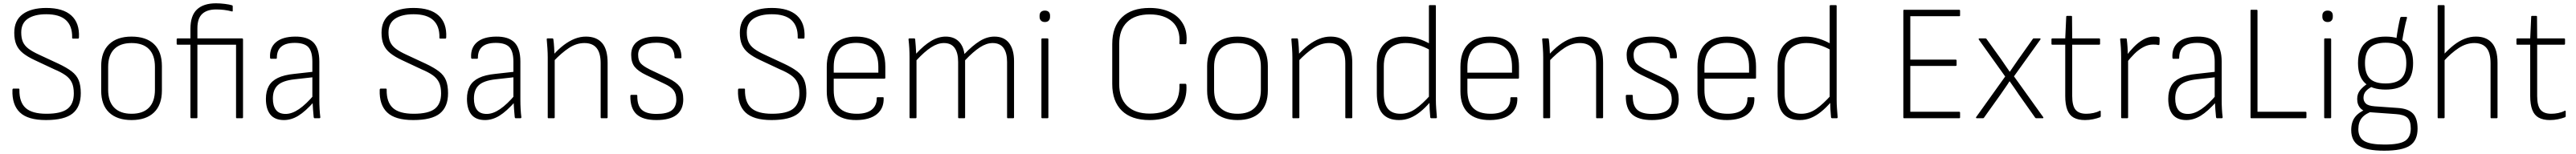

<svg xmlns="http://www.w3.org/2000/svg" viewBox="-20 -714 15527 930"><path d="M257 11Q148 11 100 -35Q52 -81 55 -170Q55 -179 61 -179H92Q98 -179 97 -171Q96 -97 134.5 -62Q173 -27 260 -27Q348 -27 386.5 -56.5Q425 -86 425 -150Q425 -190 413 -215.5Q401 -241 375 -259.5Q349 -278 306 -296L189 -351Q146 -371 118.5 -393Q91 -415 78.5 -444.5Q66 -474 66 -516Q66 -591 117 -628.5Q168 -666 259 -666Q360 -666 410 -620.5Q460 -575 456 -489Q456 -481 451 -481H420Q417 -481 415.5 -483Q414 -485 415 -489Q416 -557 377.5 -592.5Q339 -628 259 -628Q188 -628 148 -601Q108 -574 108 -518Q108 -483 118.5 -460Q129 -437 152.5 -419.5Q176 -402 215 -384L331 -330Q382 -306 412 -283Q442 -260 454.5 -229Q467 -198 467 -151Q467 -69 418 -29Q369 11 257 11Z M773 11Q686 11 638 -34.5Q590 -80 590 -167V-315Q590 -401 638 -447Q686 -493 773 -493Q861 -493 908.5 -447.5Q956 -402 956 -315V-167Q956 -81 908.5 -35Q861 11 773 11ZM773 -27Q842 -27 878 -64Q914 -101 914 -172V-310Q914 -381 878 -417.5Q842 -454 773 -454Q705 -454 668.5 -417.5Q632 -381 632 -310V-172Q632 -101 668.5 -64Q705 -27 773 -27Z M1134 0Q1131 0 1129.5 -1.5Q1128 -3 1128 -5V-444H1051Q1048 -444 1046.5 -445.5Q1045 -447 1045 -450V-476Q1045 -479 1046.5 -480.5Q1048 -482 1051 -482H1128V-540Q1128 -620 1167.5 -657Q1207 -694 1282 -694Q1308 -694 1335.5 -690.5Q1363 -687 1379 -682Q1383 -681 1383 -676V-649Q1383 -644 1378 -645Q1356 -651 1332 -654Q1308 -657 1283 -657Q1228 -657 1199 -630Q1170 -603 1170 -543V-482H1439Q1445 -482 1445 -476V-5Q1445 0 1439 0H1408Q1403 0 1403 -5V-444H1170V-5Q1170 0 1165 0Z M1877 0Q1872 0 1871 -7Q1869 -27 1867 -53.5Q1865 -80 1864 -103L1863 -120V-341Q1863 -403 1839 -429Q1815 -455 1757 -455Q1649 -455 1649 -365Q1649 -359 1644 -359H1614Q1608 -359 1608 -367Q1605 -426 1643.5 -459Q1682 -492 1758 -493Q1833 -494 1869 -458Q1905 -422 1905 -342V-114Q1905 -83 1906.5 -56Q1908 -29 1911 -6Q1911 0 1905 0ZM1692 11Q1637 11 1610 -22Q1583 -55 1583 -117Q1583 -162 1600 -193.5Q1617 -225 1655 -243.5Q1693 -262 1755 -268L1871 -281V-248L1755 -235Q1684 -227 1654.5 -199.5Q1625 -172 1625 -119Q1625 -75 1643.5 -50.5Q1662 -26 1702 -26Q1740 -26 1782.5 -55Q1825 -84 1875 -143L1876 -103Q1821 -41 1778.5 -15Q1736 11 1692 11Z M2471 11Q2362 11 2314 -35Q2266 -81 2269 -170Q2269 -179 2275 -179H2306Q2312 -179 2311 -171Q2310 -97 2348.5 -62Q2387 -27 2474 -27Q2562 -27 2600.5 -56.5Q2639 -86 2639 -150Q2639 -190 2627 -215.5Q2615 -241 2589 -259.5Q2563 -278 2520 -296L2403 -351Q2360 -371 2332.5 -393Q2305 -415 2292.5 -444.5Q2280 -474 2280 -516Q2280 -591 2331 -628.5Q2382 -666 2473 -666Q2574 -666 2624 -620.5Q2674 -575 2670 -489Q2670 -481 2665 -481H2634Q2631 -481 2629.5 -483Q2628 -485 2629 -489Q2630 -557 2591.5 -592.5Q2553 -628 2473 -628Q2402 -628 2362 -601Q2322 -574 2322 -518Q2322 -483 2332.5 -460Q2343 -437 2366.5 -419.5Q2390 -402 2429 -384L2545 -330Q2596 -306 2626 -283Q2656 -260 2668.5 -229Q2681 -198 2681 -151Q2681 -69 2632 -29Q2583 11 2471 11Z M3089 0Q3084 0 3083 -7Q3081 -27 3079 -53.5Q3077 -80 3076 -103L3075 -120V-341Q3075 -403 3051 -429Q3027 -455 2969 -455Q2861 -455 2861 -365Q2861 -359 2856 -359H2826Q2820 -359 2820 -367Q2817 -426 2855.5 -459Q2894 -492 2970 -493Q3045 -494 3081 -458Q3117 -422 3117 -342V-114Q3117 -83 3118.5 -56Q3120 -29 3123 -6Q3123 0 3117 0ZM2904 11Q2849 11 2822 -22Q2795 -55 2795 -117Q2795 -162 2812 -193.5Q2829 -225 2867 -243.5Q2905 -262 2967 -268L3083 -281V-248L2967 -235Q2896 -227 2866.5 -199.5Q2837 -172 2837 -119Q2837 -75 2855.5 -50.5Q2874 -26 2914 -26Q2952 -26 2994.5 -55Q3037 -84 3087 -143L3088 -103Q3033 -41 2990.5 -15Q2948 11 2904 11Z M3606 0Q3601 0 3601 -5V-331Q3601 -394 3576.5 -424Q3552 -454 3503 -454Q3455 -454 3410 -424.5Q3365 -395 3315 -342V-382Q3347 -418 3379.5 -442.5Q3412 -467 3445 -480Q3478 -493 3512 -493Q3576 -493 3609.5 -454.5Q3643 -416 3643 -334V-5Q3643 0 3637 0ZM3287 0Q3282 0 3282 -5V-367Q3282 -394 3280 -423Q3278 -452 3276 -475Q3275 -482 3281 -482H3311Q3315 -482 3316 -476Q3319 -455 3320.5 -427.5Q3322 -400 3323 -376L3324 -363V-5Q3324 0 3318 0Z M3937 11Q3855 11 3817 -24.5Q3779 -60 3780 -135Q3780 -141 3786 -141H3817Q3822 -141 3822 -135Q3821 -77 3848.5 -51.5Q3876 -26 3937 -26Q4000 -26 4028.5 -47Q4057 -68 4057 -112Q4057 -147 4041 -168.5Q4025 -190 3986 -208L3875 -261Q3827 -284 3806 -310.5Q3785 -337 3785 -383Q3785 -437 3824.5 -465Q3864 -493 3935 -493Q4013 -493 4050.5 -460Q4088 -427 4088 -367Q4088 -362 4082 -362H4051Q4046 -362 4046 -369Q4046 -410 4019.5 -433Q3993 -456 3937 -456Q3883 -456 3855 -438Q3827 -420 3827 -383Q3827 -349 3842.5 -331.5Q3858 -314 3898 -294L4010 -241Q4057 -218 4078 -190.5Q4099 -163 4099 -114Q4099 -53 4059 -21Q4019 11 3937 11Z M4631 11Q4522 11 4474 -35Q4426 -81 4429 -170Q4429 -179 4435 -179H4466Q4472 -179 4471 -171Q4470 -97 4508.5 -62Q4547 -27 4634 -27Q4722 -27 4760.5 -56.5Q4799 -86 4799 -150Q4799 -190 4787 -215.5Q4775 -241 4749 -259.5Q4723 -278 4680 -296L4563 -351Q4520 -371 4492.5 -393Q4465 -415 4452.5 -444.5Q4440 -474 4440 -516Q4440 -591 4491 -628.5Q4542 -666 4633 -666Q4734 -666 4784 -620.5Q4834 -575 4830 -489Q4830 -481 4825 -481H4794Q4791 -481 4789.5 -483Q4788 -485 4789 -489Q4790 -557 4751.5 -592.5Q4713 -628 4633 -628Q4562 -628 4522 -601Q4482 -574 4482 -518Q4482 -483 4492.5 -460Q4503 -437 4526.5 -419.5Q4550 -402 4589 -384L4705 -330Q4756 -306 4786 -283Q4816 -260 4828.5 -229Q4841 -198 4841 -151Q4841 -69 4792 -29Q4743 11 4631 11Z M5144 11Q5056 12 5010 -32.5Q4964 -77 4964 -162V-310Q4964 -400 5009.5 -446.5Q5055 -493 5141 -493Q5227 -493 5272 -447Q5317 -401 5317 -312V-245Q5317 -239 5312 -239H5006V-170Q5006 -98 5040 -62.5Q5074 -27 5146 -27Q5205 -27 5235.5 -52Q5266 -77 5265 -121Q5265 -127 5271 -127H5303Q5307 -127 5307 -122Q5309 -60 5266.5 -25Q5224 10 5144 11ZM5006 -275H5275V-310Q5275 -382 5241.5 -418.5Q5208 -455 5141 -455Q5074 -455 5040 -418Q5006 -381 5006 -310Z M5468 0Q5463 0 5463 -5V-367Q5463 -396 5461.5 -423Q5460 -450 5457 -475Q5456 -482 5463 -482H5492Q5496 -482 5497 -477Q5499 -456 5500.5 -434.5Q5502 -413 5503 -390Q5550 -441 5593.5 -467Q5637 -493 5681 -493Q5729 -493 5758 -465.5Q5787 -438 5794 -388Q5844 -440 5887 -466.5Q5930 -493 5975 -493Q6033 -493 6063 -454Q6093 -415 6093 -344V-5Q6093 0 6087 0H6056Q6051 0 6051 -5V-340Q6051 -395 6029.5 -424.5Q6008 -454 5964 -454Q5927 -454 5887 -428Q5847 -402 5798 -350V-5Q5798 0 5793 0H5762Q5756 0 5756 -5V-340Q5756 -395 5735 -424.5Q5714 -454 5670 -454Q5633 -454 5593 -428Q5553 -402 5505 -350V-5Q5505 0 5499 0Z M6263 0Q6258 0 6258 -5V-476Q6258 -482 6263 -482H6294Q6300 -482 6300 -476V-5Q6300 0 6294 0ZM6279 -581Q6264 -581 6255.5 -589.5Q6247 -598 6247 -612V-620Q6247 -634 6255.5 -642Q6264 -650 6279 -650Q6294 -650 6302 -642Q6310 -634 6310 -620V-612Q6310 -598 6302 -589.5Q6294 -581 6279 -581Z M6910 11Q6801 11 6743 -45.5Q6685 -102 6685 -207V-448Q6685 -553 6743.5 -609.5Q6802 -666 6910 -666Q6982 -666 7034 -641Q7086 -616 7112.5 -568.5Q7139 -521 7132 -453Q7131 -451 7130 -449Q7129 -447 7126 -447H7095Q7089 -447 7090 -453Q7096 -538 7047.5 -582.5Q6999 -627 6911 -627Q6823 -627 6775 -581Q6727 -535 6727 -448V-207Q6727 -121 6775 -74.5Q6823 -28 6911 -28Q7001 -28 7047 -72Q7093 -116 7090 -202Q7089 -208 7095 -208H7126Q7131 -208 7132 -201Q7136 -134 7110.5 -86.5Q7085 -39 7034 -14Q6983 11 6910 11Z M7440 11Q7353 11 7305 -34.5Q7257 -80 7257 -167V-315Q7257 -401 7305 -447Q7353 -493 7440 -493Q7528 -493 7575.5 -447.5Q7623 -402 7623 -315V-167Q7623 -81 7575.5 -35Q7528 11 7440 11ZM7440 -27Q7509 -27 7545 -64Q7581 -101 7581 -172V-310Q7581 -381 7545 -417.5Q7509 -454 7440 -454Q7372 -454 7335.5 -417.5Q7299 -381 7299 -310V-172Q7299 -101 7335.5 -64Q7372 -27 7440 -27Z M8095 0Q8090 0 8090 -5V-331Q8090 -394 8065.5 -424Q8041 -454 7992 -454Q7944 -454 7899 -424.5Q7854 -395 7804 -342V-382Q7836 -418 7868.5 -442.5Q7901 -467 7934 -480Q7967 -493 8001 -493Q8065 -493 8098.5 -454.5Q8132 -416 8132 -334V-5Q8132 0 8126 0ZM7776 0Q7771 0 7771 -5V-367Q7771 -394 7769 -423Q7767 -452 7765 -475Q7764 -482 7770 -482H7800Q7804 -482 7805 -476Q7808 -455 7809.5 -427.5Q7811 -400 7812 -376L7813 -363V-5Q7813 0 7807 0Z M8414 11Q8347 11 8313.5 -28.5Q8280 -68 8280 -151V-316Q8280 -404 8324.5 -448.5Q8369 -493 8447 -493Q8489 -493 8529 -480.5Q8569 -468 8604 -447L8606 -409Q8566 -432 8528.5 -443Q8491 -454 8454 -454Q8393 -454 8357.5 -420Q8322 -386 8322 -313V-151Q8322 -87 8347 -57Q8372 -27 8423 -27Q8471 -27 8513 -56.5Q8555 -86 8603 -140V-99Q8572 -63 8541.5 -38.5Q8511 -14 8480 -1.5Q8449 11 8414 11ZM8609 0Q8603 0 8602 -6Q8600 -28 8598.5 -53.5Q8597 -79 8597 -101L8594 -120V-678Q8594 -683 8600 -683H8631Q8636 -683 8636 -678V-112Q8636 -85 8638 -57.5Q8640 -30 8642 -7Q8643 0 8636 0Z M8964 11Q8876 12 8830 -32.5Q8784 -77 8784 -162V-310Q8784 -400 8829.5 -446.5Q8875 -493 8961 -493Q9047 -493 9092 -447Q9137 -401 9137 -312V-245Q9137 -239 9132 -239H8826V-170Q8826 -98 8860 -62.5Q8894 -27 8966 -27Q9025 -27 9055.5 -52Q9086 -77 9085 -121Q9085 -127 9091 -127H9123Q9127 -127 9127 -122Q9129 -60 9086.5 -25Q9044 10 8964 11ZM8826 -275H9095V-310Q9095 -382 9061.5 -418.5Q9028 -455 8961 -455Q8894 -455 8860 -418Q8826 -381 8826 -310Z M9607 0Q9602 0 9602 -5V-331Q9602 -394 9577.5 -424Q9553 -454 9504 -454Q9456 -454 9411 -424.5Q9366 -395 9316 -342V-382Q9348 -418 9380.5 -442.5Q9413 -467 9446 -480Q9479 -493 9513 -493Q9577 -493 9610.5 -454.5Q9644 -416 9644 -334V-5Q9644 0 9638 0ZM9288 0Q9283 0 9283 -5V-367Q9283 -394 9281 -423Q9279 -452 9277 -475Q9276 -482 9282 -482H9312Q9316 -482 9317 -476Q9320 -455 9321.5 -427.5Q9323 -400 9324 -376L9325 -363V-5Q9325 0 9319 0Z M9938 11Q9856 11 9818 -24.5Q9780 -60 9781 -135Q9781 -141 9787 -141H9818Q9823 -141 9823 -135Q9822 -77 9849.5 -51.5Q9877 -26 9938 -26Q10001 -26 10029.5 -47Q10058 -68 10058 -112Q10058 -147 10042 -168.5Q10026 -190 9987 -208L9876 -261Q9828 -284 9807 -310.5Q9786 -337 9786 -383Q9786 -437 9825.5 -465Q9865 -493 9936 -493Q10014 -493 10051.5 -460Q10089 -427 10089 -367Q10089 -362 10083 -362H10052Q10047 -362 10047 -369Q10047 -410 10020.5 -433Q9994 -456 9938 -456Q9884 -456 9856 -438Q9828 -420 9828 -383Q9828 -349 9843.5 -331.5Q9859 -314 9899 -294L10011 -241Q10058 -218 10079 -190.5Q10100 -163 10100 -114Q10100 -53 10060 -21Q10020 11 9938 11Z M10393 11Q10305 12 10259 -32.5Q10213 -77 10213 -162V-310Q10213 -400 10258.5 -446.5Q10304 -493 10390 -493Q10476 -493 10521 -447Q10566 -401 10566 -312V-245Q10566 -239 10561 -239H10255V-170Q10255 -98 10289 -62.5Q10323 -27 10395 -27Q10454 -27 10484.5 -52Q10515 -77 10514 -121Q10514 -127 10520 -127H10552Q10556 -127 10556 -122Q10558 -60 10515.5 -25Q10473 10 10393 11ZM10255 -275H10524V-310Q10524 -382 10490.5 -418.5Q10457 -455 10390 -455Q10323 -455 10289 -418Q10255 -381 10255 -310Z M10830 11Q10763 11 10729.5 -28.5Q10696 -68 10696 -151V-316Q10696 -404 10740.5 -448.5Q10785 -493 10863 -493Q10905 -493 10945 -480.5Q10985 -468 11020 -447L11022 -409Q10982 -432 10944.5 -443Q10907 -454 10870 -454Q10809 -454 10773.5 -420Q10738 -386 10738 -313V-151Q10738 -87 10763 -57Q10788 -27 10839 -27Q10887 -27 10929 -56.5Q10971 -86 11019 -140V-99Q10988 -63 10957.5 -38.5Q10927 -14 10896 -1.5Q10865 11 10830 11ZM11025 0Q11019 0 11018 -6Q11016 -28 11014.5 -53.5Q11013 -79 11013 -101L11010 -120V-678Q11010 -683 11016 -683H11047Q11052 -683 11052 -678V-112Q11052 -85 11054 -57.5Q11056 -30 11058 -7Q11059 0 11052 0Z M11459 0Q11454 0 11454 -5V-650Q11454 -655 11459 -655H11790Q11796 -655 11796 -650V-621Q11796 -616 11790 -616H11496V-354H11769Q11775 -354 11775 -348V-321Q11775 -316 11769 -316H11496V-39H11790Q11796 -39 11796 -34V-5Q11796 0 11790 0Z M11897 0Q11894 0 11892.5 -2Q11891 -4 11893 -7L12068 -252L11909 -475Q11907 -478 11908.5 -480Q11910 -482 11912 -482H11949Q11954 -482 11956 -478L12045 -354Q12057 -336 12069.5 -318Q12082 -300 12095 -281H12096Q12109 -299 12121.5 -318Q12134 -337 12147 -355L12234 -478Q12235 -481 12237.5 -481.5Q12240 -482 12241 -482H12277Q12280 -482 12281 -480Q12282 -478 12280 -475L12121 -253L12297 -7Q12299 -4 12298 -2Q12297 0 12294 0H12256Q12251 0 12249 -3L12153 -139Q12139 -160 12124.5 -181Q12110 -202 12095 -223H12094Q12081 -202 12066 -181Q12051 -160 12037 -139L11940 -3Q11939 0 11933 0Z M12549 11Q12508 11 12481.5 -3.5Q12455 -18 12442.5 -50.5Q12430 -83 12430 -134V-444H12352Q12347 -444 12347 -450V-476Q12347 -482 12352 -482H12430L12436 -613Q12436 -618 12441 -618H12466Q12471 -618 12471 -613L12472 -482H12634Q12640 -482 12640 -476V-450Q12640 -444 12634 -444H12472V-134Q12472 -76 12492 -51.5Q12512 -27 12557 -27Q12578 -27 12599.5 -31.5Q12621 -36 12638 -45Q12644 -47 12644 -40V-13Q12644 -8 12640 -6Q12622 1 12598 6Q12574 11 12549 11Z M12772 0Q12767 0 12767 -5V-368Q12767 -397 12765.5 -423.5Q12764 -450 12761 -476Q12760 -482 12766 -482H12796Q12801 -482 12801 -476Q12804 -454 12805.5 -429Q12807 -404 12807 -379L12809 -356V-5Q12809 0 12803 0ZM12799 -334 12798 -377Q12817 -403 12843 -430Q12869 -457 12900 -475Q12931 -493 12965 -493Q12984 -493 12994 -490Q12999 -488 12999 -483Q12999 -474 12999 -465Q12999 -456 12998 -448Q12998 -441 12990 -442Q12985 -444 12977 -444.5Q12969 -445 12960 -445Q12930 -445 12901 -429.5Q12872 -414 12846.5 -388.5Q12821 -363 12799 -334Z M13345 0Q13340 0 13339 -7Q13337 -27 13335 -53.5Q13333 -80 13332 -103L13331 -120V-341Q13331 -403 13307 -429Q13283 -455 13225 -455Q13117 -455 13117 -365Q13117 -359 13112 -359H13082Q13076 -359 13076 -367Q13073 -426 13111.5 -459Q13150 -492 13226 -493Q13301 -494 13337 -458Q13373 -422 13373 -342V-114Q13373 -83 13374.5 -56Q13376 -29 13379 -6Q13379 0 13373 0ZM13160 11Q13105 11 13078 -22Q13051 -55 13051 -117Q13051 -162 13068 -193.5Q13085 -225 13123 -243.5Q13161 -262 13223 -268L13339 -281V-248L13223 -235Q13152 -227 13122.5 -199.5Q13093 -172 13093 -119Q13093 -75 13111.5 -50.5Q13130 -26 13170 -26Q13208 -26 13250.5 -55Q13293 -84 13343 -143L13344 -103Q13289 -41 13246.5 -15Q13204 11 13160 11Z M13552 0Q13547 0 13547 -5V-650Q13547 -655 13552 -655H13583Q13589 -655 13589 -650V-39H13878Q13884 -39 13884 -34V-5Q13884 0 13878 0Z M13996 0Q13991 0 13991 -5V-476Q13991 -482 13996 -482H14027Q14033 -482 14033 -476V-5Q14033 0 14027 0ZM14012 -581Q13997 -581 13988.5 -589.5Q13980 -598 13980 -612V-620Q13980 -634 13988.5 -642Q13997 -650 14012 -650Q14027 -650 14035 -642Q14043 -634 14043 -620V-612Q14043 -598 14035 -589.5Q14027 -581 14012 -581Z M14353 196Q14246 196 14200 166Q14154 136 14154 72Q14154 23 14177 -7Q14200 -37 14247 -56L14287 -44Q14241 -29 14219 -3Q14197 23 14197 66Q14197 117 14233 138Q14269 159 14355 159Q14445 159 14479 136.5Q14513 114 14513 62Q14513 16 14492.5 -3Q14472 -22 14423 -25L14270 -36Q14231 -38 14210.5 -59.5Q14190 -81 14190 -116Q14190 -147 14207 -168.5Q14224 -190 14255 -211L14284 -193Q14257 -180 14242.5 -163.5Q14228 -147 14228 -123Q14228 -103 14242 -89Q14256 -75 14295 -72L14436 -62Q14497 -58 14525.5 -29Q14554 0 14554 63Q14554 134 14508 165Q14462 196 14353 196ZM14361 -173Q14278 -173 14236.5 -213Q14195 -253 14195 -333Q14195 -413 14236.5 -453Q14278 -493 14362 -493Q14445 -493 14486 -452.5Q14527 -412 14527 -333Q14527 -253 14486 -213Q14445 -173 14361 -173ZM14361 -210Q14426 -210 14456 -239.5Q14486 -269 14486 -333Q14486 -396 14456 -426Q14426 -456 14361 -456Q14297 -456 14267 -426Q14237 -396 14237 -333Q14237 -269 14266.5 -239.5Q14296 -210 14361 -210ZM14460 -460 14425 -471Q14430 -510 14436.5 -545.5Q14443 -581 14449 -605Q14451 -612 14457 -612H14485Q14492 -612 14490 -605Q14482 -578 14474.5 -541Q14467 -504 14460 -460Z M14999 0Q14994 0 14994 -5V-331Q14994 -395 14969.5 -424.5Q14945 -454 14896 -454Q14848 -454 14802 -424Q14756 -394 14709 -342V-382Q14742 -418 14773.5 -442.5Q14805 -467 14838 -480Q14871 -493 14906 -493Q14969 -493 15002.5 -454.5Q15036 -416 15036 -334V-5Q15036 0 15030 0ZM14679 0Q14675 0 14675 -5V-678Q14675 -683 14680 -683H14711Q14717 -683 14717 -678V-5Q14717 0 14711 0Z M15352 11Q15311 11 15284.5 -3.5Q15258 -18 15245.5 -50.5Q15233 -83 15233 -134V-444H15155Q15150 -444 15150 -450V-476Q15150 -482 15155 -482H15233L15239 -613Q15239 -618 15244 -618H15269Q15274 -618 15274 -613L15275 -482H15437Q15443 -482 15443 -476V-450Q15443 -444 15437 -444H15275V-134Q15275 -76 15295 -51.5Q15315 -27 15360 -27Q15381 -27 15402.5 -31.5Q15424 -36 15441 -45Q15447 -47 15447 -40V-13Q15447 -8 15443 -6Q15425 1 15401 6Q15377 11 15352 11Z"/></svg>

Font: Sofia Sans Semi Condensed ExtraLight
Style: Regular
Weight: 250
Version: Version 4.100